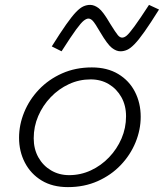

<svg xmlns="http://www.w3.org/2000/svg" viewBox="-20 -751 671 786"><path d="M356 -475Q419 -475 464 -448Q509 -421 532.5 -375Q556 -329 556 -273Q556 -220 535 -168.5Q514 -117 474.5 -75.5Q435 -34 380 -9.5Q325 15 258 15Q195 15 150.5 -12Q106 -39 82 -85Q58 -131 58 -187Q58 -240 79 -291.5Q100 -343 139.5 -384.5Q179 -426 234 -450.5Q289 -475 356 -475ZM263 -34Q310 -34 352 -53.5Q394 -73 426.5 -107Q459 -141 477.5 -184Q496 -227 496 -275Q496 -319 477 -353Q458 -387 425.5 -406.5Q393 -426 351 -426Q304 -426 262 -406.5Q220 -387 187.5 -353Q155 -319 136.5 -276Q118 -233 118 -185Q118 -141 137 -107Q156 -73 189 -53.5Q222 -34 263 -34ZM391 -618Q369 -656 360 -665.5Q351 -675 342 -675Q334 -675 323 -666.5Q312 -658 291.5 -630Q271 -602 232 -541L192 -561Q227 -617 251 -651Q275 -685 291.5 -702Q308 -719 321.5 -725Q335 -731 349 -731Q366 -731 384 -717.5Q402 -704 431 -654Q454 -617 462.5 -607Q471 -597 480 -597Q489 -597 499 -605.5Q509 -614 530 -642.5Q551 -671 590 -731L631 -712Q596 -656 572 -622Q548 -588 531 -570.5Q514 -553 500.5 -547Q487 -541 473 -541Q456 -541 438 -555Q420 -569 391 -618Z"/></svg>

Font: Intel One Mono Light
Style: Italic
Weight: 300
Italic angle: -16°
Monospace: yes
Designer: Fred Shallcrass
Foundry: Frere-Jones Type LLC
Version: Version 1.004